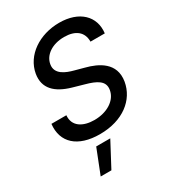

<svg xmlns="http://www.w3.org/2000/svg" viewBox="-231 -859 1104 1230"><g transform="rotate(-30 321.5 -244.0)"><path d="M519.2 -532H625C639.9 -652.7 552.9 -737.2 405.2 -737.2C259.2 -737.2 134.2 -654.1 112.6 -528.4C96.2 -427.2 158.7 -368.3 269.9 -336.3L351.9 -312.9C426.8 -292.3 483 -266.3 471.6 -202.1C460.2 -131.4 384.6 -84.2 291.2 -84.2C206.7 -84.2 142 -121.8 149.5 -201H39.1C24.1 -69.2 113.3 12.1 276.3 12.1C447.1 12.1 559.3 -77.8 580.3 -201C601.9 -332 493.6 -382.8 405.5 -405.5L337.4 -424C283.4 -438.2 211.6 -465.2 223.7 -534.8C233.7 -596.9 297.6 -642.4 387.1 -642.4C470.5 -642.4 519.9 -603.7 519.2 -532ZM143.8 248.9H223L319.2 67.8H215.2Z"/></g></svg>

Font: Magic Ui Pro Medium
Style: Italic
Weight: 500
Italic angle: -9.39999°
Designer: Stefan Endress, Andreas Faust
Version: Version 1.000;FEAKit 1.0